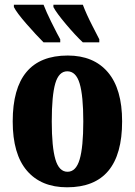

<svg xmlns="http://www.w3.org/2000/svg" viewBox="-20 -786 573 816"><path d="M34 -270Q34 -550 268 -550Q378 -550 438.5 -479Q499 -408 499 -270Q499 10 265 10Q155 10 94.5 -60.5Q34 -131 34 -270ZM334 -270Q334 -379 318.5 -431Q303 -483 266 -483Q230 -483 215 -431.5Q200 -380 200 -270Q200 -161 215.5 -108.5Q231 -56 267 -56Q303 -56 318.5 -108.5Q334 -161 334 -270ZM39 -756V-766H165Q177 -735 197 -694.5Q217 -654 222 -645L236 -619V-606H165Q133 -638 92 -685Q51 -732 39 -756ZM207 -756V-766H332Q347 -726 372.5 -676.5Q398 -627 402 -619V-606H332Q301 -635 260.5 -683Q220 -731 207 -756Z"/></svg>

Font: Noto Serif CondBlack
Style: Regular
Weight: 900
Width: 3
Designer: Monotype Design Team
Foundry: Monotype Imaging Inc.
Version: Version 1.001